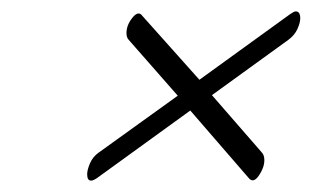

<svg xmlns="http://www.w3.org/2000/svg" viewBox="-20 -429 547 337"><path d="M140 -112Q133 -112 133 -123Q133 -131 138 -142.5Q143 -154 153 -161L292 -261L206 -359Q202 -363 202 -371Q202 -385 212.5 -398Q223 -411 230 -401L330 -289L489 -404Q496 -409 499 -409Q507 -409 507 -397Q507 -389 502 -378Q497 -367 486 -359L352 -262L439 -162Q444 -157 444 -148Q444 -135 434.5 -121Q425 -107 417 -116L314 -235L151 -117Q144 -112 140 -112Z"/></svg>

Font: Meow Script
Style: Regular
Weight: 400
Designer: Robert E. Leuschke
Foundry: Robert E. Leuschke
Version: Version 1.010; ttfautohint (v1.8.3)